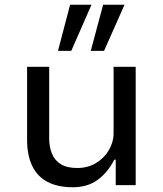

<svg xmlns="http://www.w3.org/2000/svg" viewBox="-20 -779 687 808"><path d="M286 9Q224 9 181 -13Q138 -35 116 -80Q94 -125 94 -191V-498H187V-196Q187 -161 198.5 -132.5Q210 -104 236 -88Q262 -72 305 -72Q349 -72 383.5 -92.5Q418 -113 438 -147Q458 -181 458 -218V-498H551V0H467V-107H461Q434 -54 391.5 -22.5Q349 9 286 9ZM362 -565 414 -759H504L418 -565ZM224 -565 275 -759H365L280 -565Z"/></svg>

Font: Nunito Sans 6pt
Style: Regular
Weight: 400
Version: Version 3.101;gftools[0.9.27]